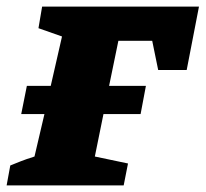

<svg xmlns="http://www.w3.org/2000/svg" viewBox="-24 -559 620 579"><path d="M-4 0 7 -60Q27 -68 39.5 -73Q52 -78 80 -87L110 -215H40L57 -300H129L163 -449L92 -474L103 -539H576L539 -348H453L435 -436H333L305 -300H416L400 -215H288L262 -87L362 -66L349 0Z"/></svg>

Font: Piazzolla SC ExtraBold
Style: Italic
Weight: 800
Italic angle: -11.3°
Designer: Juan Pablo del Peral
Foundry: Huerta Tipografica
Version: Version 1.330